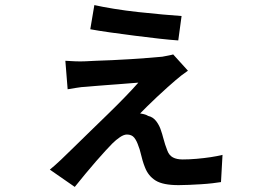

<svg xmlns="http://www.w3.org/2000/svg" viewBox="-20 -669 1040 755"><path d="M351 -649Q382 -642 428 -634.5Q474 -627 524.5 -621.5Q575 -616 620 -612Q665 -608 694 -606L681 -510Q651 -512 606 -517Q561 -522 510.5 -528.5Q460 -535 413.5 -541.5Q367 -548 335 -554ZM719 -391Q707 -383 693.5 -372.5Q680 -362 671 -354Q659 -344 639 -326Q619 -308 597.5 -288Q576 -268 558 -250Q540 -232 531 -223Q537 -222 546 -220Q555 -218 563 -213Q582 -209 595 -191.5Q608 -174 614 -153Q618 -142 621.5 -128Q625 -114 629.5 -100.5Q634 -87 638 -77Q645 -58 660 -50Q675 -42 698 -42Q724 -42 753 -44.5Q782 -47 808.5 -51Q835 -55 855 -60L849 47Q837 49 816 51.5Q795 54 770.5 55.5Q746 57 722.5 58Q699 59 682 59Q621 59 592 41Q563 23 550 -11Q545 -23 540.5 -38.5Q536 -54 532.5 -69Q529 -84 525 -93Q518 -115 508 -127.5Q498 -140 479 -140Q467 -140 451.5 -129.5Q436 -119 422 -105Q412 -95 395 -76.5Q378 -58 357.5 -34.5Q337 -11 315.5 15Q294 41 274 66L176 -2Q187 -11 196 -19Q205 -27 220 -41Q240 -60 269.5 -89Q299 -118 333.5 -151.5Q368 -185 404 -220Q440 -255 471 -287Q502 -319 524 -344Q512 -343 491.5 -341.5Q471 -340 447.5 -338Q424 -336 400.5 -334.5Q377 -333 356 -331Q335 -329 321 -328Q299 -327 279.5 -323.5Q260 -320 246 -318L237 -430Q252 -429 274 -428Q296 -427 316 -428Q329 -429 357 -430Q385 -431 421.5 -432.5Q458 -434 495.5 -436.5Q533 -439 565.5 -441.5Q598 -444 618 -446Q628 -448 641.5 -450.5Q655 -453 661 -455Z"/></svg>

Font: Noto Sans TC SemiBold
Style: Regular
Weight: 600
Designer: Ryoko NISHIZUKA  (kana, bopomofo & ideographs); Paul D. Hunt (Latin, Greek & Cyrillic); Sandoll Communications , Soo-you
Foundry: Adobe
Version: Version 2.004-H2;hotconv 1.0.118;makeotfexe 2.5.65603